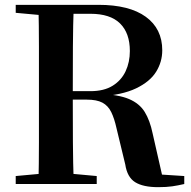

<svg xmlns="http://www.w3.org/2000/svg" viewBox="-20 -761 791 794"><path d="M45 0V-33L198 -47H227L380 -33V0ZM139 0Q141 -85 141 -171.5Q141 -258 141 -346V-394Q141 -481 141 -567.5Q141 -654 139 -741H285Q282 -656 281.5 -567.5Q281 -479 281 -379V-352Q281 -261 281.5 -174Q282 -87 285 0ZM634 13Q572 13 539 -7.5Q506 -28 498 -81L462 -230Q453 -271 440 -297.5Q427 -324 403.5 -336.5Q380 -349 339 -349H214V-384H354Q410 -384 446 -406.5Q482 -429 499.5 -466.5Q517 -504 517 -550Q517 -624 476.5 -664Q436 -704 354 -704H213V-741H387Q515 -741 583 -691.5Q651 -642 651 -553Q651 -505 625.5 -464Q600 -423 542.5 -395.5Q485 -368 390 -362V-373Q470 -370 513.5 -351.5Q557 -333 578.5 -298Q600 -263 611 -210L656 -12L587 -43L742 -33V0Q716 6 692.5 9.5Q669 13 634 13ZM45 -708V-741H213V-694H198Z"/></svg>

Font: Noto Serif TC ExtraLight
Style: Bold
Weight: 700
Version: Version 2.002-H1;hotconv 1.1.0;makeotfexe 2.6.0